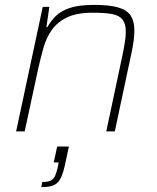

<svg xmlns="http://www.w3.org/2000/svg" viewBox="-20 -538 644 786"><path d="M46 0 155 -510H182L170 -427H174Q188 -452 208.5 -472.5Q229 -493 266 -505.5Q303 -518 364 -518Q428 -518 464 -507.5Q500 -497 515 -474Q530 -451 530 -413Q530 -394 527 -370.5Q524 -347 518 -320L450 0H415L482 -315Q488 -344 491.5 -367.5Q495 -391 495 -408Q495 -441 481.5 -458Q468 -475 438.5 -480.5Q409 -486 360 -486Q294 -486 254 -466.5Q214 -447 191.5 -414.5Q169 -382 158 -342.5Q147 -303 138 -264L81 0ZM149 228 153 207Q176 207 187.5 201.5Q199 196 205.5 182Q212 168 217 144L220 127H200L214 62H262L246 137Q240 164 233 181.5Q226 199 215.5 209.5Q205 220 189 224Q173 228 149 228Z"/></svg>

Font: Saira Thin
Style: Italic
Weight: 100
Italic angle: -12°
Designer: Hector Gatti with collaboration of the Omnibus-Type team
Foundry: Omnibus-Type
Version: Version 1.101